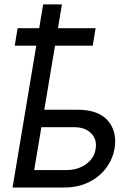

<svg xmlns="http://www.w3.org/2000/svg" viewBox="-20 -838 577 858"><path d="M407.2 -711.9 394.5 -633.8H45.9L58.6 -711.9ZM167 -347.7H323.2Q419.4 -348.1 461.7 -299.3Q503.9 -250.5 492.2 -175.8Q483.9 -127 454.3 -87.2Q424.8 -47.4 376.7 -23.7Q328.6 0 264.6 0H36.1L172.9 -818.4H256.8L132.8 -78.1H277.3Q327.6 -78.1 364.3 -104.2Q400.9 -130.4 407.2 -171.9Q414.6 -215.3 387 -242.7Q359.4 -270 310.5 -269.5H154.3Z"/></svg>

Font: Inter Tight
Style: Italic
Weight: 400
Italic angle: -9.39999°
Designer: Rasmus Andersson
Foundry: rsms
Version: Version 3.002